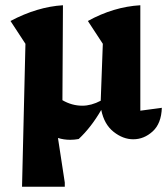

<svg xmlns="http://www.w3.org/2000/svg" viewBox="-20 -522 639 732"><path d="M64 190 77 -355 20 -442Q122 -496 220 -502L218 -140Q254 -119 294 -119Q328 -119 364 -138L372 -355L315 -442Q413 -496 515 -502V-100L597 -111Q595 -51 562 -21Q529 9 488 9Q449 9 413 -19.5Q377 -48 366 -103Q328 -37 280 8Q264 11 248 11Q223 11 201 4L227 174V190Z"/></svg>

Font: Piazzolla SC
Style: Bold
Weight: 700
Designer: Juan Pablo del Peral
Foundry: Huerta Tipografica
Version: Version 1.330